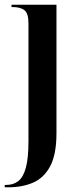

<svg xmlns="http://www.w3.org/2000/svg" viewBox="-29 -556 342 816"><path d="M-9 240V230H-3Q28 230 49 213.5Q70 197 81 156.5Q92 116 92 43V-456Q92 -500 74.5 -513Q57 -526 25 -526H20V-536H211V10Q211 100 184.5 150Q158 200 112 220Q66 240 7 240Z"/></svg>

Font: Noto Serif Display Condensed SemiBold
Style: Regular
Weight: 600
Width: 3
Designer: Monotype Design Team
Foundry: Monotype Imaging Inc.
Version: Version 2.009